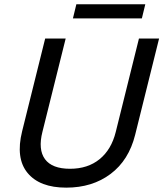

<svg xmlns="http://www.w3.org/2000/svg" viewBox="-20 -852 751 882"><path d="M284.2 10Q162.5 10 106.7 -57.5Q50.8 -125 81.7 -249.2L187.5 -675H281.7L175 -246.7Q154.2 -165 186.7 -120.8Q219.2 -76.7 301.7 -76.7Q383.3 -76.7 437.5 -120.8Q491.7 -165 511.7 -245.8L618.3 -675H710.8L600.8 -232.5Q571.7 -115.8 487.9 -52.9Q404.2 10 284.2 10ZM315 -767.5 330.8 -832.5H647.5L631.7 -767.5Z"/></svg>

Font: Funnel Sans
Style: Italic
Weight: 400
Italic angle: -14.036°
Version: Version 1.000; Beta; Release 5; Build 24; ttfautohint (v1.8.